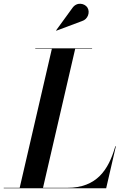

<svg xmlns="http://www.w3.org/2000/svg" viewBox="-66 -1009 670 1029"><path d="M373.5 -896C405.5 -905.5 418 -944 402.5 -968.5C388.5 -990.5 347 -1001 322.5 -967L234.5 -846L236 -844.5ZM503 0 555 -225H552C515.5 -98 452 -2.5 295 -2.5H164.5L337 -747.5H427.5V-750H123V-747.5H212L39.5 -2.5H-46V0Z"/></svg>

Font: Bodoni* 72pt Medium
Style: Italic
Weight: 500
Italic angle: -13°
Version: Version 2.3